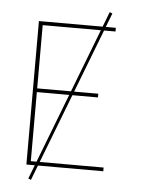

<svg xmlns="http://www.w3.org/2000/svg" viewBox="-59 -858 718 980"><g transform="rotate(5 300.0 -368.0)"><path d="M107 0V-735H501V-716H128V-392H441V-373H128V-19H501V0ZM137 76 123 70 463 -812 477 -806Z"/></g></svg>

Font: Iosevka Curly Thin Extended
Style: Regular
Weight: 100
Width: 7
Monospace: yes
Designer: Belleve Invis
Foundry: Belleve Invis
Version: Version 11.1.0; ttfautohint (v1.8.3)